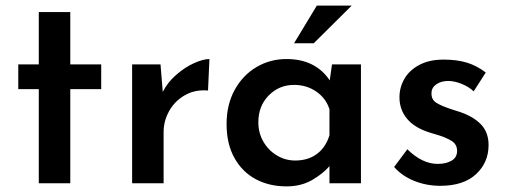

<svg xmlns="http://www.w3.org/2000/svg" viewBox="-20 -652 1805 683"><path d="M230 -609V-423H340V-335H230V0H118V-335H45V-423H118V-609Z M725 -442 720 -330Q674 -334 638 -313.5Q602 -293 582 -257.5Q562 -222 562 -182V0H450V-423H551L559 -325Q576 -359 607 -386Q638 -413 670.5 -427.5Q703 -442 725 -442Z M1264 -423V0H1152V-61Q1129 -34 1090 -11.5Q1051 11 999 11Q938 11 890 -14.5Q842 -40 814 -90Q786 -140 786 -211Q786 -280 815 -332.5Q844 -385 892.5 -413.5Q941 -442 999 -442Q1102 -442 1153 -366L1161 -423ZM1152 -171V-263Q1140 -302 1105.5 -326Q1071 -350 1026 -350Q973 -350 936 -312.5Q899 -275 899 -217Q899 -179 917 -148Q935 -117 965 -99Q995 -81 1030 -81Q1076 -81 1107.5 -104.5Q1139 -128 1152 -171ZM1096 -498H1026L1107 -632H1231Z M1382 -58 1429 -121Q1482 -69 1537 -69Q1567 -69 1586.5 -80.5Q1606 -92 1606 -115Q1606 -139 1586 -151Q1566 -163 1541.5 -170.5Q1517 -178 1510 -180Q1455 -197 1428 -229.5Q1401 -262 1401 -306Q1401 -341 1418.5 -371.5Q1436 -402 1471.5 -421Q1507 -440 1558 -440Q1606 -440 1641.5 -429Q1677 -418 1708 -394L1665 -327Q1647 -344 1621.5 -354Q1596 -364 1575 -364Q1549 -364 1532 -352Q1515 -340 1515 -321Q1514 -298 1532 -286.5Q1550 -275 1590 -262Q1607 -257 1612 -255Q1662 -239 1690 -210.5Q1718 -182 1718 -136Q1718 -74 1673.5 -32.5Q1629 9 1546 9Q1497 9 1453.5 -8.5Q1410 -26 1382 -58Z"/></svg>

Font: Josefin Sans SemiBold
Style: Regular
Weight: 600
Designer: Santiago Orozco
Foundry: Typemade
Version: Version 2.000